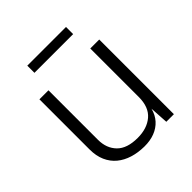

<svg xmlns="http://www.w3.org/2000/svg" viewBox="-188 -803 940 940"><g transform="rotate(-45 281.5 -333.0)"><path d="M274 10Q231 9.5 194.8 -1.8Q158.5 -13 131.5 -35.2Q104.5 -57.5 89.5 -91.2Q74.5 -125 74.5 -170V-517H137V-174Q137 -115.5 172.5 -79.2Q208 -43 281.5 -43Q346.5 -43 386.5 -77Q426.5 -111 426.5 -181V-517H488.5V0H436L430 -96.5Q421 -61.5 399.5 -37.8Q378 -14 346.2 -1.8Q314.5 10.5 274 10ZM417 -675.5V-626H149V-675.5Z"/></g></svg>

Font: Public Sans Thin ExtraLight
Style: Regular
Weight: 250
Version: Version 1.007